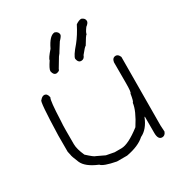

<svg xmlns="http://www.w3.org/2000/svg" viewBox="-157 -775 802 862"><g transform="rotate(-30 244.0 -344.0)"><path d="M69.8 -449.2Q85.4 -449.2 89.4 -427.7V-425.8Q81.5 -414.1 77.6 -312.5Q75.7 -290.5 75.7 -261.7V-191.4Q75.7 -166 93.3 -127Q127.4 -95.7 134.3 -95.7L175.3 -76.2L216.3 -68.4H251.5Q287.6 -68.4 353 -119.1Q393.6 -181.6 397.9 -220.7Q403.3 -220.7 409.7 -261.7Q415.5 -261.7 415.5 -314.5V-419.9Q418.9 -441.4 437 -441.4Q449.2 -441.4 456.5 -423.8Q454.6 -175.8 454.6 -70.3Q454.6 -60.1 456.5 -37.1Q450.2 -19.5 435.1 -19.5Q413.6 -19.5 413.6 -54.7V-138.7H411.6Q390.6 -85.9 353 -68.4Q321.3 -39.1 257.3 -27.3H204.6Q140.6 -39.6 128.4 -54.7Q68.8 -79.1 54.2 -113.3Q38.6 -150.4 38.6 -158.2L34.7 -175.8V-259.8Q39.6 -435.5 48.3 -435.5Q59.1 -449.2 69.8 -449.2ZM252 -669.4Q269.5 -663.1 269.5 -647.9Q269.5 -640.6 252 -622.6L228.5 -585.4Q225.6 -578.6 214.8 -565.9L185.5 -517.1Q185.5 -508.3 168 -505.4Q152.3 -505.4 148.4 -526.9V-528.8Q148.4 -539.6 169.9 -571.8Q169.9 -581.5 199.2 -614.7Q225.1 -669.4 252 -669.4ZM385.7 -662.6Q403.3 -656.2 403.3 -641.1Q403.3 -631.3 387.7 -619.6Q372.1 -598.6 372.1 -590.3Q366.7 -588.4 342.8 -547.4Q338.4 -547.4 313.5 -516.1Q307.6 -498.5 292 -498.5Q276.4 -498.5 272.5 -520Q272.5 -534.2 309.6 -576.7Q334 -606.9 356.4 -650.9Q373.5 -662.6 385.7 -662.6Z"/></g></svg>

Font: CEF Fonts CJK
Style: Regular
Weight: 400
Designer: PartyBoss (派对大魔王)
Version: Release 2.25